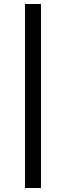

<svg xmlns="http://www.w3.org/2000/svg" viewBox="-20 -830 330 960"><path d="M105 110V-810H185V110Z"/></svg>

Font: Share
Style: Regular
Weight: 400
Designer: Ralph du Carrois
Version: Version 1.002